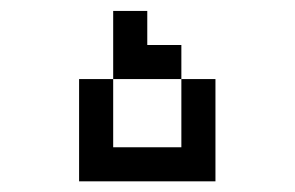

<svg xmlns="http://www.w3.org/2000/svg" viewBox="-20 -520 540 352"><path d="M125 -375V-187.5H375V-375H312.5Q312.5 -375 312.5 -250H187.5Q187.5 -250 187.5 -375ZM187.5 -375H312.5V-437.5H250V-500H187.5Q187.5 -500 187.5 -375Z"/></svg>

Font: Unifont
Style: Regular
Weight: 500
Version: Version 15.1.04